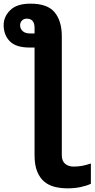

<svg xmlns="http://www.w3.org/2000/svg" viewBox="-28 -790 517 1050"><path d="M-8 -653Q-8 -699 28 -734.5Q64 -770 139 -770Q232 -770 271 -722.5Q310 -675 310 -591V59Q310 90 328 105.5Q346 121 375 121Q400 121 423 116.5Q446 112 469 104V215Q446 226 413 233Q380 240 341 240Q303 240 270 231.5Q237 223 213 202.5Q189 182 175 147Q161 112 161 59V-530H134Q59 -530 25.5 -564.5Q-8 -599 -8 -653ZM137 -607H161V-638Q161 -688 118 -688Q102 -688 92 -677.5Q82 -667 82 -652Q82 -633 96 -620Q110 -607 137 -607Z"/></svg>

Font: BC Sans
Style: Bold
Weight: 700
Designer: Monotype Design Team
Province of B.C.
Foundry: Monotype Imaging Inc.
Version: Version 2.000;GOOG;noto-source:20170915:90ef993387c0